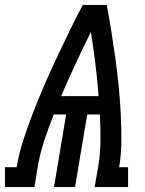

<svg xmlns="http://www.w3.org/2000/svg" viewBox="-67 -755 587 775"><path d="M-47 0V-80H0Q10 -137 28 -192.5Q46 -248 67.5 -303Q89 -358 112.5 -412.5Q136 -467 161.5 -521Q187 -575 213 -628.5Q239 -682 267 -735H364Q374 -682 382.5 -628.5Q391 -575 398.5 -521Q406 -467 411.5 -412.5Q417 -358 420 -303Q423 -248 423 -192Q423 -136 414 -80H450V0H315L329 -80Q338 -133 338.5 -186.5Q339 -240 336 -293H285L236 0H151L200 -293H150Q129 -240 111.5 -187Q94 -134 85 -80L72 0ZM331 -367Q326 -433 318 -497.5Q310 -562 300 -626Q300 -626 300 -626Q300 -626 300 -626Q268 -562 238 -497.5Q208 -433 180 -367Z"/></svg>

Font: Iosevka Curly Slab MdObl
Style: Regular
Weight: 500
Italic angle: -9°
Monospace: yes
Designer: Belleve Invis
Foundry: Belleve Invis
Version: Version 11.0.0; ttfautohint (v1.8.3)